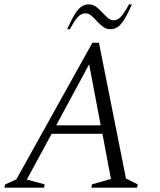

<svg xmlns="http://www.w3.org/2000/svg" viewBox="-35 -861 732 881"><path d="M-15 0 -11 -15 40 -38 389 -665H419L543 -42L597 -15L594 0H384L387 -15L474 -40L435 -247H202L88 -37L170 -15L167 0ZM223 -286H427L374 -566ZM273 -727Q295 -776 311 -800Q327 -824 341.5 -832.5Q356 -841 372 -841Q391 -841 406 -830Q421 -819 434 -804.5Q447 -790 459.5 -779Q472 -768 487 -768Q504 -768 519 -783.5Q534 -799 557 -841H570Q549 -792 533 -768Q517 -744 502.5 -735.5Q488 -727 471 -727Q453 -727 438 -738Q423 -749 410 -763.5Q397 -778 384.5 -789Q372 -800 357 -800Q339 -800 323.5 -784.5Q308 -769 286 -727Z"/></svg>

Font: Spectral Light
Style: Italic
Weight: 300
Italic angle: -10°
Designer: Jean-Baptiste Levee
Foundry: Production Type
Version: Version 2.001